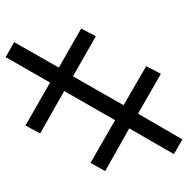

<svg xmlns="http://www.w3.org/2000/svg" viewBox="-13 -653 665 679"><g transform="rotate(90 319.5 -313.5)"><path d="M182 -1 272 -158 424 -71 452 -123 302 -208 405 -388 556 -301 585 -353 434 -438 525 -596 473 -626 382 -469 241 -550 214 -498 352 -418 250 -239 108 -320 81 -268 219 -189 129 -31Z"/></g></svg>

Font: Noto Serif Semi
Style: Italic
Weight: 600
Italic angle: -12°
Designer: Monotype Design Team
Foundry: Monotype Imaging Inc.
Version: Version 1.901